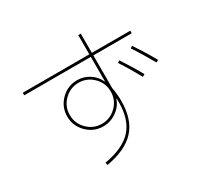

<svg xmlns="http://www.w3.org/2000/svg" viewBox="-175 -1030 1351 1299"><g transform="rotate(-30 500.0 -380.0)"><path d="M719 -512 735 -524Q799 -426 836 -357L818 -347Q768 -438 719 -512ZM843 -554 859 -566Q926 -465 964 -395L946 -385Q894 -478 843 -554ZM590 -309H588Q572 -257 524 -223.5Q476 -190 420 -190Q346 -190 293 -243Q240 -296 240 -370Q240 -444 293 -497Q346 -550 420 -550Q471 -550 514 -522.5Q557 -495 578 -449H580V-640H60V-660H580V-810H600V-660H900V-640H600V-384Q610 -332 610 -280Q610 -136 538 -56.5Q466 23 312 50L308 30Q456 4 523.5 -69.5Q591 -143 591 -280Q591 -285 590.5 -294.5Q590 -304 590 -309ZM307 -483Q260 -436 260 -370Q260 -304 307 -257Q354 -210 420 -210Q486 -210 533 -257Q580 -304 580 -370Q580 -436 533 -483Q486 -530 420 -530Q354 -530 307 -483Z"/></g></svg>

Font: Mplus 1p Thin
Style: Regular
Weight: 250
Version: Version 1.061